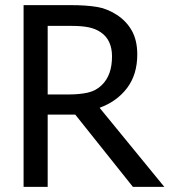

<svg xmlns="http://www.w3.org/2000/svg" viewBox="-20 -729 661 749"><path d="M621 0H498.5L273.5 -282H166V0H72V-709H254.5Q315.5 -709 356.8 -702.2Q398 -695.5 435 -671.5Q472.5 -647.5 494 -609.8Q515.5 -572 515.5 -516.5Q515.5 -438.5 476 -386Q436.5 -333.5 368.5 -308.5ZM417 -509.5Q417 -540.5 406 -564.5Q395 -588.5 372.5 -603.5Q352.5 -617 325.8 -622.5Q299 -628 259.5 -628H166V-360.5H249Q289.5 -360.5 321.8 -367.5Q354 -374.5 377 -397Q397.5 -417 407.2 -444.8Q417 -472.5 417 -509.5Z"/></svg>

Font: Myanmar Ethnic
Style: Regular
Weight: 400
Designer: Khon Soe Zaw Thu
Foundry: PaOh Unicode khonsoezawthu@gmail.com and @hotmail.com
Version: Version 1.01 September 27, 2016